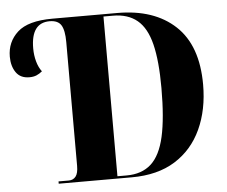

<svg xmlns="http://www.w3.org/2000/svg" viewBox="-51 -773 983 831"><g transform="rotate(-5 440.5 -357.0)"><path d="M171 0V-10H216Q235 -10 246 -24Q257 -38 257 -70V-608Q257 -659 243 -681.5Q229 -704 193 -704Q112 -704 112 -593Q112 -563 119.5 -536Q127 -509 141 -491Q129 -481 116 -475.5Q103 -470 85 -470Q46 -470 27 -497.5Q8 -525 8 -566Q8 -630 54 -672Q100 -714 206 -714H488Q648 -714 739.5 -628.5Q831 -543 831 -373Q831 -264 792 -179.5Q753 -95 677 -47.5Q601 0 488 0ZM467 -10Q533 -10 573.5 -46.5Q614 -83 632 -163Q650 -243 650 -374Q650 -492 632 -564.5Q614 -637 573.5 -670.5Q533 -704 468 -704H427V-10Z"/></g></svg>

Font: Noto Serif Display SemiCondensed ExtraBold
Style: Regular
Weight: 800
Width: 4
Designer: Monotype Design Team
Foundry: Monotype Imaging Inc.
Version: Version 2.009